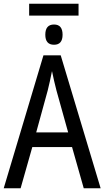

<svg xmlns="http://www.w3.org/2000/svg" viewBox="-20 -1014 563 1034"><path d="M137 -994V-930H403V-994ZM224 -827Q224 -773 271 -773Q317 -773 317 -827Q317 -882 271 -882Q224 -882 224 -827ZM175 -301 237 -527Q242 -548 248.5 -576Q255 -604 260 -631Q264 -610 271.5 -578Q279 -546 284 -527L347 -301ZM522 0 307 -716H214L0 0H91L154 -222H368L431 0Z"/></svg>

Font: Noto Sans Display SemiCondensed
Style: Regular
Weight: 400
Width: 4
Designer: Monotype Design team
Foundry: Monotype Imaging Inc.
Version: 1.000